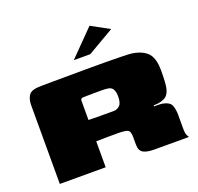

<svg xmlns="http://www.w3.org/2000/svg" viewBox="-115 -772 926 897"><g transform="rotate(-20 347.5 -323.5)"><path d="M338 -130Q338 -130 324.5 -130Q311 -130 293.5 -129.5Q276 -129 263 -129V0H35V-392Q35 -421 48 -440.5Q61 -460 109 -460Q124 -460 158.5 -460.5Q193 -461 238 -461Q283 -461 332 -461.5Q381 -462 425.5 -461.5Q470 -461 502.5 -460.5Q535 -460 548 -459Q603 -454 632 -428Q661 -402 661 -337Q661 -274 655.5 -249Q650 -224 635 -211Q626 -204 609.5 -199.5Q593 -195 573 -195V-190Q582 -190 593 -190Q604 -190 612 -189Q650 -182 657.5 -161Q665 -140 665 -116V-46Q665 -21 670.5 -11Q676 -1 677 0H504Q470 0 451 -10Q432 -20 432 -51V-88Q432 -119 418.5 -124.5Q405 -130 371 -130ZM263 -235Q270 -235 287.5 -234.5Q305 -234 325.5 -234Q346 -234 363.5 -234Q381 -234 388 -234Q405 -234 418 -246Q431 -258 431 -291Q431 -314 423.5 -327Q416 -340 399 -342Q389 -344 371 -344Q353 -344 333.5 -344Q314 -344 298 -343.5Q282 -343 275 -343Q274 -343 268.5 -341Q263 -339 263 -330ZM294 -521 418 -647 508 -598 376 -521Z"/></g></svg>

Font: Genos Thin Black
Style: Regular
Weight: 900
Version: Version 1.010